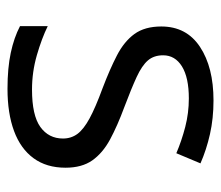

<svg xmlns="http://www.w3.org/2000/svg" viewBox="-59 -526 595 517"><g transform="rotate(90 238.5 -267.5)"><path d="M431.6 -146.5Q431.6 -95.2 406 -60.3Q380.4 -25.4 332.8 -7.8Q285.2 9.8 219.2 9.8Q163.1 9.8 122.1 1Q81.1 -7.8 50.3 -23.9V-98.6Q83 -82.5 128.4 -69.3Q173.8 -56.2 221.2 -56.2Q290.5 -56.2 321.8 -78.6Q353 -101.1 353 -139.6Q353 -161.6 340.6 -178.5Q328.1 -195.3 298.8 -211.2Q269.5 -227.1 217.8 -246.1Q166.5 -265.6 129.2 -284.9Q91.8 -304.2 71.5 -332Q51.3 -359.9 51.3 -404.3Q51.3 -472.2 106.2 -508.5Q161.1 -544.9 250.5 -544.9Q298.8 -544.9 341.1 -535.4Q383.3 -525.9 419.9 -509.8L392.6 -444.8Q359.4 -459 321.8 -468.8Q284.2 -478.5 245.1 -478.5Q189 -478.5 158.9 -460Q128.9 -441.4 128.9 -409.2Q128.9 -384.3 142.8 -368.2Q156.7 -352.1 187.5 -337.9Q218.3 -323.7 268.6 -304.7Q318.8 -286.1 355.5 -266.4Q392.1 -246.6 411.9 -218.5Q431.6 -190.4 431.6 -146.5Z"/></g></svg>

Font: Wonky
Style: Regular
Weight: 400
Designer: Monotype Design Team
Foundry: Monotype Imaging Inc.
Version: Version 3.000